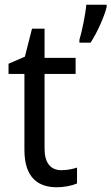

<svg xmlns="http://www.w3.org/2000/svg" viewBox="-20 -780 470 810"><path d="M430 -751V-760H344C341 -721 325 -644 315 -612V-600H362C389 -640 421 -712 430 -751ZM239 -62C194 -62 168 -92 168 -153V-468H299V-536H168V-659H115L85 -541L16 -511V-468H83V-148C83 -30 141 10 220 10C251 10 285 3 305 -6V-73C288 -67 262 -62 239 -62Z"/></svg>

Font: Noto Sans Myanmar UI SemiCondensed
Style: Regular
Weight: 400
Width: 4
Designer: Monotype Design Team
Foundry: Monotype Imaging Inc.
Version: Version 2.103